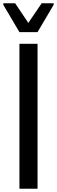

<svg xmlns="http://www.w3.org/2000/svg" viewBox="-30 -1052 346 1166"><path d="M88 94V-786H198V94ZM88 -857 -10 -1023V-1032H62L142 -913L223 -1032H296V-1023L198 -857Z"/></svg>

Font: Farlight84_Sys_V01
Style: Regular
Weight: 400
Designer: Ryoko NISHIZUKA  (kana, bopomofo & ideographs); Paul D. Hunt (Latin, Greek & Cyrillic); Sandoll Communications , Soo-you
Foundry: Adobe
Version: Version 2.004;October 29, 2024;FontCreator 14.0.0.2814 64-bi